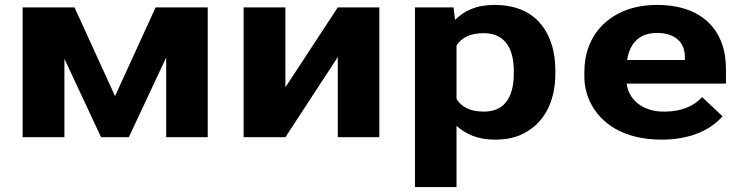

<svg xmlns="http://www.w3.org/2000/svg" viewBox="-20 -558 3034 781"><path d="M448 -167 283 -528H72V0H242V-319L391 0H504L656 -324V0H825V-528H613Z M1354 -528 1141 -203V-528H971V0H1141L1354 -326V0H1523V-528Z M1831 -477 1825 -528H1668V203H1837V-46C1873 -14 1921 10 1993 10C2033 10 2069 4 2099 -10C2191 -51 2239 -141 2239 -259V-270C2239 -310 2234 -347 2223 -380C2194 -469 2125 -538 1992 -538C1915 -538 1867 -513 1831 -477ZM1949 -104C1891 -104 1856 -124 1837 -156V-373C1857 -404 1891 -423 1948 -423C2042 -423 2070 -349 2070 -270V-259C2070 -180 2044 -104 1949 -104Z M2919 -85 2836 -163C2803 -127 2753 -104 2683 -104C2661 -104 2641 -106 2623 -112C2572 -128 2536 -165 2529 -218H2933V-278C2933 -317 2927 -353 2915 -385C2881 -476 2795 -538 2653 -538C2607 -538 2566 -531 2530 -518C2424 -479 2357 -390 2357 -265V-246C2357 -211 2365 -177 2379 -146C2422 -54 2519 10 2671 10C2788 10 2870 -29 2919 -85ZM2766 -326V-314H2531C2540 -373 2573 -424 2652 -424C2725 -424 2766 -387 2766 -326Z"/></svg>

Font: Asimov
Style: XWid
Weight: 500
Designer: Google
Version: Version 2.000980; 2014